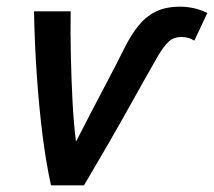

<svg xmlns="http://www.w3.org/2000/svg" viewBox="-20 -556 642 576"><path d="M133 0Q118 -68 107.5 -151.5Q97 -235 90.5 -329Q84 -423 82 -522H192Q191 -462 192.5 -391.5Q194 -321 197.5 -253Q201 -185 208 -131Q234 -182 257.5 -227Q281 -272 305 -317.5Q329 -363 354 -413Q373 -451 395 -478.5Q417 -506 447 -521Q477 -536 521 -536Q540 -536 561 -531.5Q582 -527 602 -517L563 -434Q554 -440 544 -442.5Q534 -445 525 -445Q501 -445 486 -431Q471 -417 455 -390Q416 -322 378.5 -254.5Q341 -187 304 -123Q267 -59 232 0Z"/></svg>

Font: Ubuntu Sans Mono Medium
Style: Italic
Weight: 500
Italic angle: -13.5°
Monospace: yes
Designer: Dalton Maag Ltd
Foundry: Dalton Maag Ltd
Version: Version 1.006